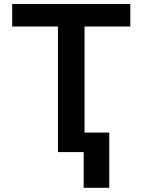

<svg xmlns="http://www.w3.org/2000/svg" viewBox="-20 -747 700 943"><path d="M39.8 -616.8V-727.3H620V-616.8H395.2V0H264.6V-616.8ZM516.7 -95.9V175.4H391V-95.9Z"/></svg>

Font: Inter UI Semi Bold
Style: Regular
Weight: 600
Designer: Rasmus Andersson
Foundry: rsms
Version: 3.2;8d6f07862